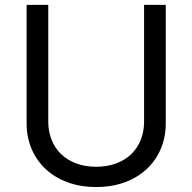

<svg xmlns="http://www.w3.org/2000/svg" viewBox="-20 -747 781 780"><path d="M653.4 -727.3V-245.7Q653.4 -190 633.3 -142.6Q613.3 -95.2 576.3 -60.5Q539.4 -25.9 487.2 -6.6Q435 12.8 370.7 12.8Q306.5 12.8 254.3 -6.6Q202.1 -25.9 165.1 -60.5Q128.2 -95.2 108.1 -142.6Q88.1 -190 88.1 -245.7V-727.3H176.1V-252.8Q176.1 -213.1 189.5 -179.3Q202.8 -145.6 227.8 -121.3Q252.8 -96.9 289.1 -83.3Q325.3 -69.6 370.7 -69.6Q416.2 -69.6 452.4 -83.3Q488.6 -96.9 513.7 -121.3Q538.7 -145.6 552 -179.3Q565.3 -213.1 565.3 -252.8V-727.3Z"/></svg>

Font: Fast_Sans-Dotted
Style: Regular
Weight: 400
Version: Version 3.018